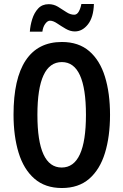

<svg xmlns="http://www.w3.org/2000/svg" viewBox="-20 -986 620 965"><path d="M533 -409Q533 -300 507.5 -217Q482 -134 428.5 -87.5Q375 -41 291 -41Q207 -41 153 -88Q99 -135 73.5 -218.5Q48 -302 48 -410Q48 -591 109.5 -683Q171 -775 291 -775Q375 -775 428.5 -729Q482 -683 507.5 -600.5Q533 -518 533 -409ZM168 -409Q168 -144 290 -144Q412 -144 412 -409Q412 -674 291 -674Q168 -674 168 -409ZM130 -827Q132 -858 142 -890Q152 -922 172 -943.5Q192 -965 225 -965Q250 -965 271.5 -952Q293 -939 313 -925.5Q333 -912 353 -912Q367 -912 376 -928Q385 -944 389 -966H452Q450 -899 422 -863.5Q394 -828 356 -828Q333 -828 310 -841.5Q287 -855 267 -868.5Q247 -882 231 -882Q219 -882 207.5 -866.5Q196 -851 193 -827Z"/></svg>

Font: Noto Sans Tamil UI ExtraCondensed SemiBold
Style: Regular
Weight: 600
Width: 2
Designer: Jelle Bosma - Monotype Design Team
Foundry: Monotype Imaging Inc.
Version: Version 2.004; ttfautohint (v1.8.4.7-5d5b)